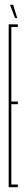

<svg xmlns="http://www.w3.org/2000/svg" viewBox="-20 -776 111 796"><path d="M16 0V-675H54V-664H27V-355H54V-344H27V-11H54V0ZM42.5 -701 21.5 -756H34.5L51.5 -701Z"/></svg>

Font: Anybody UltraCondensed Thin
Style: Regular
Weight: 100
Width: 1
Designer: Tyler Finck
Foundry: Etcetera Type Company
Version: Version 1.110